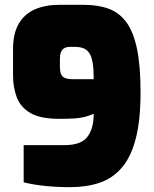

<svg xmlns="http://www.w3.org/2000/svg" viewBox="-20 -769 637 795"><path d="M270 6Q217 6 168 1Q119 -4 78 -14V-168H247Q315 -168 341.5 -202Q368 -236 368 -298Q350 -290 331 -285Q312 -280 287 -278.5Q262 -277 225 -277Q147 -277 106 -301Q65 -325 49.5 -366Q34 -407 34 -457V-565Q34 -630 57.5 -670.5Q81 -711 124 -730Q167 -749 225 -749H328Q387 -749 431 -732.5Q475 -716 504 -676Q533 -636 547.5 -565.5Q562 -495 562 -388Q562 -273 542.5 -196.5Q523 -120 485 -75.5Q447 -31 393 -12.5Q339 6 270 6ZM282 -441H368Q368 -481 364 -507Q360 -533 350.5 -548Q341 -563 326 -569Q311 -575 288 -575H271Q255 -575 245.5 -569Q236 -563 232 -552Q228 -541 228 -524V-496Q228 -475 232.5 -463Q237 -451 249 -446Q261 -441 282 -441Z"/></svg>

Font: Exo Thin Black
Style: Regular
Weight: 900
Version: Version 2.000